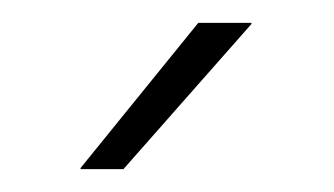

<svg xmlns="http://www.w3.org/2000/svg" viewBox="-20 -701 292 168"><path d="M50.5 -554 153.5 -681H200V-680L88 -553H50.5Z"/></svg>

Font: Anek Kannada Medium ExtraLight
Style: Regular
Weight: 250
Version: Version 1.003